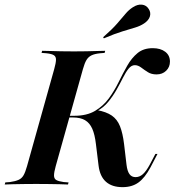

<svg xmlns="http://www.w3.org/2000/svg" viewBox="-46 -788 746 820"><path d="M107.3 -2.4Q79 -2.4 54 -2Q29 -1.6 8.9 -1.2Q-11.3 -0.8 -25.8 0L-23.4 -8.9L-3.2 -10.5Q19.4 -13.7 33.1 -19.8Q46.8 -25.8 54.4 -39.1Q62.1 -52.4 69.4 -78.2L185.5 -492.7Q192.7 -518.5 193.1 -532.3Q193.5 -546 184.3 -552Q175 -558.1 152.4 -560.5L131.5 -562.1L133.9 -571Q148.4 -571 168.5 -570.2Q188.7 -569.4 214.1 -569Q239.5 -568.5 268.5 -568.5H267.7H271Q299.2 -568.5 323.8 -569Q348.4 -569.4 369 -570.2Q389.5 -571 403.2 -571L400.8 -562.1L381.5 -560.5Q358.1 -558.1 344.8 -551.6Q331.5 -545.2 323.4 -531.9Q315.3 -518.5 308.1 -492.7L191.9 -78.2Q184.7 -52.4 184.7 -38.7Q184.7 -25 194 -19.4Q203.2 -13.7 225.8 -10.5L246.8 -8.9L244.4 0Q230.6 -0.8 209.7 -1.2Q188.7 -1.6 163.7 -2Q138.7 -2.4 109.7 -2.4ZM477.4 11.3Q432.3 11.3 406.5 -11.7Q380.6 -34.7 375 -80.6L363.7 -172.6Q358.9 -213.7 348 -238.3Q337.1 -262.9 317.3 -274.6Q297.6 -286.3 265.3 -286.3H235.5L237.1 -293.5H271Q325 -293.5 360.1 -314.5Q395.2 -335.5 419 -368.1Q442.7 -400.8 460.9 -437.9Q479 -475 497.6 -507.7Q516.1 -540.3 541.5 -561.3Q566.9 -582.3 606.5 -582.3Q639.5 -582.3 659.7 -566.9Q679.8 -551.6 679.8 -525Q679.8 -501.6 663.7 -485.9Q647.6 -470.2 622.6 -470.2Q600.8 -470.2 585.5 -479.8Q570.2 -489.5 556.9 -499.6Q543.5 -509.7 529.8 -509.7Q515.3 -509.7 503.2 -494.8Q491.1 -479.8 479 -455.6Q466.9 -431.5 451.6 -404.4Q436.3 -377.4 416.1 -352.8Q396 -328.2 366.9 -312.9L368.5 -317.7Q408.1 -310.5 431.5 -294.4Q454.8 -278.2 466.5 -248.8Q478.2 -219.4 483.9 -172.6L494.4 -83.9Q497.6 -57.3 506.9 -44.4Q516.1 -31.5 533.1 -31.5Q550 -31.5 564.1 -44Q578.2 -56.5 593.5 -84.7L617.7 -130.6H626.6L596.8 -73.4Q572.6 -28.2 545.2 -8.5Q517.7 11.3 477.4 11.3ZM397.6 -624.2 394.4 -629Q433.1 -662.9 454.4 -687.5Q475.8 -712.1 489.9 -729Q504 -746 521.8 -757.3Q541.9 -770.2 560.5 -768.1Q579 -766.1 589.5 -749.2Q599.2 -733.9 594 -717.3Q588.7 -700.8 569.4 -687.9Q552.4 -676.6 530.6 -670.2Q508.9 -663.7 477 -654Q445.2 -644.4 397.6 -624.2Z"/></svg>

Font: Playfair 144pt
Style: Bold Italic
Weight: 700
Italic angle: -15.6°
Designer: Claus Eggers Sørensen
Foundry: Claus Eggers Sørensen
Version: Version 2.203